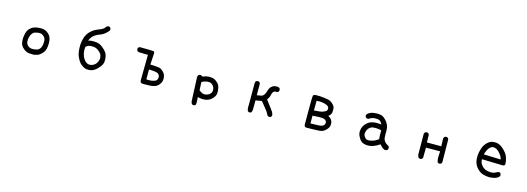

<svg xmlns="http://www.w3.org/2000/svg" viewBox="9 -1958 8981 3271"><g transform="rotate(15 4500.0 -323.0)"><path d="M536.1 11.7Q494.1 11.7 455.1 8.8Q415 5.9 387.7 -11.7Q378.4 -17.1 369.4 -24.2Q360.4 -31.2 350.8 -39.1Q341.3 -46.9 332 -56.2Q302.2 -85 292 -131.8Q282.2 -178.2 287.1 -227.1Q288.6 -243.2 291.3 -258.8Q293.9 -274.4 297.4 -289.6Q300.8 -304.7 304.7 -318.8Q317.9 -363.8 358.2 -399.9Q398.4 -436 454.1 -447.3Q508.3 -458 554.2 -455.1Q600.1 -452.1 628.9 -437Q656.7 -421.9 681.6 -396.5Q707 -371.6 718.3 -340.8Q729.5 -311 732.4 -274.9Q735.4 -239.3 731.4 -192.9Q729.5 -169.4 724.9 -149.7Q720.2 -129.9 713.4 -113.3Q699.2 -80.6 665 -47.4Q630.9 -14.2 599.6 -4.4Q584 1 568.6 4.9Q553.2 8.8 537.1 11.7H536.6ZM580.6 -91.3Q591.3 -98.1 600.8 -106.9Q610.4 -115.7 618.7 -127Q624.5 -134.8 629.2 -144.3Q633.8 -153.8 637.5 -166Q641.1 -178.2 643.6 -192.4Q651.4 -235.4 646.5 -272.5Q642.1 -309.1 619.6 -332Q615.2 -336.4 610.6 -340.6Q606 -344.7 601.3 -348.4Q596.7 -352.1 592 -355Q587.4 -357.9 582.8 -360.4Q578.1 -362.8 573.2 -364.7Q561 -369.1 547.6 -370.6Q534.2 -372.1 519 -370.1Q508.8 -368.7 498.8 -366.9Q488.8 -365.2 478.8 -362.8Q468.8 -360.4 458.5 -357.4Q430.2 -349.6 410.2 -322.8Q389.2 -295.4 379.9 -258.3Q370.1 -221.2 372.1 -181.2Q374 -142.1 397 -116.7Q420.4 -90.8 447.3 -82.5Q474.1 -74.2 509.3 -78.1Q526.4 -80.1 544.7 -83.5Q563 -86.9 580.6 -91.3Z M1466.8 17.6Q1453.6 15.6 1441.2 11.5Q1428.7 7.3 1417 1.5Q1394 -10.7 1369.6 -30.8Q1356.9 -40.5 1345.5 -53.2Q1334 -65.9 1324.2 -81.1Q1314.5 -96.2 1305.2 -113.5Q1295.9 -130.9 1287.1 -149.9Q1269.5 -189 1262.7 -242.2Q1255.9 -295.4 1257.8 -357.4Q1258.8 -388.7 1264.9 -421.4Q1271 -454.1 1282.2 -488.3Q1293.5 -522.5 1312.5 -552.5Q1331.5 -582.5 1358.4 -608.4Q1412.1 -659.2 1473.6 -682.1Q1503.4 -693.4 1525.1 -703.1Q1546.9 -712.9 1560.5 -721.2Q1563.5 -723.1 1566.7 -725.6Q1569.8 -728 1573 -730.5Q1576.2 -732.9 1579.1 -735.8Q1582 -738.8 1585 -741.7Q1587.9 -744.6 1590.8 -748Q1593.8 -751.5 1596.4 -755.1Q1599.1 -758.8 1601.8 -762.7Q1604.5 -766.6 1607.4 -770.5L1607.9 -771.5L1608.4 -772Q1626 -787.1 1649.9 -785.2H1650.9L1651.9 -784.7L1671.4 -774.9L1672.9 -773.9L1673.8 -772.9Q1686.5 -755.9 1684.6 -731.9V-731L1684.1 -730.5Q1675.8 -707.5 1629.9 -667.5Q1584 -627.4 1533.2 -610.8Q1516.6 -605 1500.7 -597.7Q1484.9 -590.3 1469.2 -581.1Q1453.6 -571.8 1438 -560.1Q1424.3 -549.8 1411.6 -535.2Q1398.9 -520.5 1387.7 -501.7Q1376.5 -482.9 1366.7 -460Q1392.6 -468.3 1423.3 -471.2Q1461.9 -474.6 1503.4 -470.2Q1510.7 -469.2 1517.3 -468.3Q1523.9 -467.3 1530.8 -465.8Q1537.6 -464.4 1543.9 -462.6Q1550.3 -460.9 1556.4 -458.7Q1562.5 -456.5 1568.6 -454.1Q1574.7 -451.7 1580.6 -448.7Q1598.1 -439.9 1618.4 -424.6Q1638.7 -409.2 1661.1 -387.2Q1684.1 -364.7 1698.7 -343Q1713.4 -321.3 1719.7 -300.3Q1723.6 -287.1 1726.3 -272.9Q1729 -258.8 1730.5 -244.6Q1731.9 -230.5 1732.4 -215.8Q1733.4 -171.9 1718.3 -137.2Q1703.1 -103 1656.7 -55.2Q1609.9 -6.8 1565.4 8.3Q1550.8 13.7 1534.7 16.4Q1518.6 19 1501.7 19.3Q1484.9 19.5 1466.8 17.6ZM1561 -87.4Q1569.3 -91.3 1576.4 -95.9Q1583.5 -100.6 1589.8 -106.2Q1596.2 -111.8 1602.1 -118.7Q1610.4 -128.9 1617.9 -141.4Q1625.5 -153.8 1632.3 -168.5Q1638.7 -183.1 1641.4 -199Q1644 -214.8 1642.6 -232.9Q1639.6 -268.6 1626 -293Q1611.8 -317.4 1573.7 -347.2Q1535.6 -376 1494.1 -381.3Q1451.2 -386.7 1415.5 -380.4Q1381.3 -374.5 1350.1 -343.8Q1344.7 -306.2 1348.6 -264.2Q1352.5 -221.2 1369.6 -179.2Q1386.7 -137.2 1414.6 -108.9Q1441.4 -81.5 1466.6 -74Q1491.7 -66.4 1520 -72Q1548.3 -77.6 1560.1 -86.9H1560.5Z M2495.1 9.8Q2463.4 11.7 2437.5 6.3Q2408.2 0 2409.2 -52.7L2415 -489.3L2252 -493.2H2250.5L2249.5 -493.7L2230 -503.4L2229 -503.9L2228 -504.9Q2212.9 -522.5 2214.8 -546.4V-547.4L2215.3 -548.3L2225.1 -567.9L2226.1 -569.8L2228 -570.8L2247.6 -580.6L2248.5 -581.1H2250Q2468.3 -579.1 2487.8 -575.7Q2496.1 -574.2 2501.2 -568.4Q2506.3 -562.5 2508.1 -554Q2509.8 -545.4 2508.8 -534.2Q2505.9 -502.9 2497.6 -340.8Q2561 -338.9 2600.3 -335.9Q2639.6 -333 2656.7 -329.1Q2691.4 -320.8 2726.8 -286.4Q2762.2 -252 2772 -215.3Q2781.2 -179.2 2777.3 -145Q2773.4 -110.4 2759.3 -87.4Q2746.1 -64.9 2723.1 -41Q2699.2 -16.1 2659.7 -4.9Q2621.1 5.9 2577.6 7.8Q2534.2 9.8 2495.1 9.8ZM2654.3 -99.6 2668.9 -108.9Q2692.4 -136.2 2690.4 -171.6Q2688.5 -207 2658.4 -228.8Q2628.4 -250.5 2497.1 -252.9V-79.6Q2533.7 -76.2 2574.7 -79.1Q2618.2 -82 2654.3 -99.6Z M3379.4 138.2 3358.9 129.4 3357.4 128.9 3356.4 127.4Q3348.1 116.7 3343.8 103.8Q3339.4 90.8 3338.9 76.2Q3337.9 49.3 3321.3 -344.2V-344.7V-345.2Q3321.8 -353.5 3324.5 -361.3Q3327.1 -369.1 3332 -375.5L3332.5 -376H3333Q3339.8 -383.3 3349.6 -387Q3359.4 -390.6 3371.1 -390.6H3372.1L3373.5 -390.1L3394 -381.3L3395 -380.9L3396 -379.9L3402.3 -372.1Q3436.5 -383.8 3465.8 -391.6Q3497.6 -399.4 3531.5 -398.9Q3565.4 -398.4 3594.7 -391.1Q3605 -388.2 3616.2 -382.6Q3627.4 -377 3639.4 -368.7Q3651.4 -360.4 3664.6 -348.6Q3704.6 -314 3716.8 -263.2Q3728.5 -213.4 3726.1 -167Q3723.6 -119.6 3686 -76.7Q3648.9 -34.2 3604.5 -17.1Q3560.5 0 3511.2 -1.5Q3465.8 -2.9 3424.3 -15.6Q3422.4 16.6 3426.3 49.8Q3430.7 88.4 3421.9 121.6L3421.4 123L3419.9 124Q3413.1 131.3 3403.3 135Q3393.6 138.7 3381.8 138.7H3380.9ZM3606.4 -118.7Q3621.6 -132.8 3629.6 -146Q3637.7 -159.2 3639.6 -171.9Q3641.1 -180.7 3641.4 -189.5Q3641.6 -198.2 3640.9 -207.5Q3640.1 -216.8 3638.2 -226.1Q3633.3 -252.9 3609.9 -278.3Q3586.9 -303.2 3559.1 -308.6Q3551.8 -310.1 3543.9 -310.8Q3536.1 -311.5 3527.6 -311.3Q3519 -311 3509.8 -310.3Q3500.5 -309.6 3490.7 -307.6Q3452.6 -301.3 3414.1 -277.8L3420.9 -134.8Q3478.5 -85.9 3523.9 -89.4Q3570.8 -92.8 3606.4 -118.7Z M4330.6 9.3 4311 -0.5 4309.1 -1.5 4308.1 -3.4Q4290 -45.9 4295.9 -101.1V-499V-499.5Q4298.3 -517.1 4309.1 -530.3L4309.6 -530.8Q4325.2 -543.9 4349.1 -542H4350.1L4351.1 -541.5L4370.6 -531.7L4372.6 -530.8L4373 -529.3L4373.5 -528.8L4383.3 -509.3L4383.8 -508.3V-506.8V-304.7Q4428.2 -312 4458 -317.4Q4487.8 -322.8 4507.8 -352.1Q4514.6 -361.8 4520.5 -373.3Q4526.4 -384.8 4531 -397.5Q4535.6 -410.2 4539.1 -424.3Q4544.9 -446.3 4554.4 -464.6Q4564 -482.9 4577.6 -497.1Q4605.5 -525.9 4634.3 -532.2Q4662.6 -538.1 4694.8 -536.1Q4712.4 -533.7 4725.6 -522.9L4726.1 -522.5L4726.6 -522Q4739.3 -504.9 4737.3 -481V-480L4736.8 -479L4727.1 -459.5L4726.6 -458L4725.6 -457.5Q4710 -444.3 4686 -446.3Q4657.7 -449.7 4640.1 -429.7Q4621.6 -408.7 4615.2 -370.1Q4608.4 -330.1 4572.8 -280.3Q4691.4 -127 4707 -100.1Q4723.6 -72.3 4727.5 -39.6V-38.1L4727.1 -36.6L4717.3 -17.1L4716.8 -15.6L4715.8 -15.1Q4708 -8.3 4698 -5.6Q4688 -2.9 4676.3 -3.9H4675.3L4674.3 -4.4L4654.8 -14.2L4652.8 -15.1L4651.9 -17.1Q4623 -76.7 4578.6 -128.4Q4534.7 -179.2 4494.6 -232.9Q4461.4 -227.5 4435.5 -222.7Q4410.6 -218.3 4385.7 -214.8V-98.6Q4389.6 -47.9 4373.5 -3.9L4373 -2.4L4372.1 -1.5Q4356.4 11.7 4332.5 9.8H4331.5Z M5342.8 9.8Q5341.8 9.8 5341.1 9.8Q5340.3 9.8 5339.6 9.8Q5338.9 9.8 5338.4 9.8Q5318.4 7.8 5309.8 -8.1Q5301.3 -23.9 5303.7 -51.3Q5303.2 -173.3 5303.2 -258.1Q5303.2 -342.8 5303.7 -406.5Q5304.2 -470.2 5305.4 -502.9Q5306.6 -535.6 5309.1 -542.5Q5316.9 -568.4 5362.3 -567.9Q5376 -567.9 5387.9 -567.6Q5399.9 -567.4 5409.7 -567.4Q5419.4 -567.4 5427.7 -567.4Q5452.6 -567.4 5488.3 -562.5Q5500 -561 5512.9 -559.1Q5525.9 -557.1 5540.3 -554.7Q5554.7 -552.2 5570.3 -549.8Q5578.6 -548.3 5586.4 -546.1Q5594.2 -543.9 5601.8 -541Q5609.4 -538.1 5616.9 -534.2Q5624.5 -530.3 5631.6 -525.4Q5638.7 -520.5 5645.8 -515.1Q5652.8 -509.8 5659.2 -503.4Q5679.7 -484.4 5690.9 -466.6Q5702.1 -448.7 5704.1 -432.6Q5708 -401.4 5703.6 -356.9Q5702.1 -342.3 5695.8 -328.9Q5689.5 -315.4 5678.7 -303.7Q5668 -292 5652.8 -280.8Q5676.3 -268.1 5696.3 -249.5Q5721.2 -226.6 5729.5 -193.8Q5737.3 -161.1 5730.5 -125.5Q5723.1 -88.9 5684.8 -50.5Q5646.5 -12.2 5604 -2Q5582.5 2.9 5518.1 5.9Q5453.6 8.8 5342.8 9.8ZM5609.4 -99.6Q5624 -109.9 5631.6 -122.3Q5639.2 -134.8 5640.6 -149.9Q5641.6 -160.2 5639.9 -168.7Q5638.2 -177.2 5634 -184.1Q5629.9 -190.9 5623 -196.8Q5619.1 -200.2 5614.3 -203.1Q5609.4 -206.1 5604.2 -208.7Q5599.1 -211.4 5593.5 -213.4Q5587.9 -215.3 5581.5 -217Q5575.2 -218.8 5568.4 -219.7Q5534.7 -225.6 5391.6 -214.4V-78.1Q5465.3 -79.1 5507.8 -80.6Q5550.3 -82 5562.5 -84Q5574.7 -85.9 5586.4 -89.8Q5598.1 -93.8 5609.4 -99.6ZM5572.8 -338.4Q5604 -353 5611.8 -369.1Q5619.6 -385.7 5615.2 -410.6Q5610.8 -434.6 5582 -449.7Q5551.8 -466.3 5503.9 -474.6Q5458 -482.9 5393.6 -478L5391.6 -306.2Q5407.7 -308.1 5423.3 -309.6Q5439 -311 5454.3 -312.3Q5469.7 -313.5 5484.9 -314.5Q5532.7 -317.4 5572.8 -338.4Z M6406.2 31.2Q6376.5 27.3 6348.6 18.1Q6319.8 8.8 6295.4 -20.5Q6271.5 -49.8 6253.4 -89.8Q6235.4 -130.9 6239.3 -176.3Q6243.2 -221.7 6263.2 -258.8Q6283.2 -295.9 6313.5 -321.8Q6343.8 -347.7 6375 -359.9Q6390.6 -366.2 6408.9 -370.1Q6427.2 -374 6448.2 -376.5Q6487.3 -380.4 6564.9 -373Q6548.8 -402.8 6531.2 -420.9Q6524.9 -427.2 6517.1 -432.1Q6509.3 -437 6500 -440.2Q6490.7 -443.4 6480 -444.3Q6471.2 -445.3 6462.6 -445.8Q6454.1 -446.3 6445.6 -446.3Q6437 -446.3 6428 -445.8Q6418.9 -445.3 6409.7 -444.3Q6374.5 -440.4 6342.3 -418.5Q6334.5 -411.6 6324.7 -408.9Q6314.9 -406.2 6303.2 -407.2H6302.2L6301.3 -407.7L6281.7 -417.5L6280.3 -418.5L6279.3 -419.4Q6273.9 -426.8 6270.8 -435.3Q6267.6 -443.8 6266.6 -453.6V-454.1V-454.6Q6269 -472.7 6292 -491.7Q6314.5 -510.3 6344.7 -520Q6375 -530.3 6411.6 -532.7Q6448.2 -535.2 6482.9 -532.7Q6518.1 -530.3 6542.5 -518.1Q6555.2 -511.7 6569.3 -500.7Q6583.5 -489.7 6599.9 -473.9Q6616.2 -458 6629.4 -439.5Q6642.6 -420.9 6652.6 -399.9Q6662.6 -378.9 6668 -356Q6673.3 -333 6674.3 -308.1Q6675.8 -259.8 6674.3 -209.5Q6672.9 -160.6 6689 -127.4Q6704.6 -94.7 6729.5 -78.6Q6742.2 -70.3 6753.4 -63Q6764.6 -55.7 6774.4 -49.8L6775.4 -49.3L6775.9 -48.8Q6791.5 -31.2 6787.1 -4.9V-3.9L6786.6 -3.4L6776.9 16.1L6775.9 17.6L6774.9 18.6Q6766.6 24.9 6756.1 28.1Q6745.6 31.2 6733.4 31.2H6732.9H6731.9Q6690.4 21 6638.7 -43Q6587.4 -7.3 6532.2 13.2Q6474.6 35.2 6406.7 31.2ZM6535.2 -85.9 6592.3 -121.1Q6588.9 -156.2 6586.9 -180.2Q6585 -205.1 6586.9 -275.9Q6559.1 -284.7 6519.5 -288.1Q6476.6 -292 6439.9 -287.1Q6432.6 -286.1 6425.8 -284.4Q6418.9 -282.7 6412.4 -279.8Q6405.8 -276.9 6399.4 -273.2Q6393.1 -269.5 6387 -265.1Q6380.9 -260.7 6375 -254.9Q6346.2 -227.5 6335.7 -189Q6325.2 -150.4 6331.1 -129.9Q6332 -125 6334.7 -119.1Q6337.4 -113.3 6341.1 -106.9Q6344.7 -100.6 6349.9 -93.3Q6355 -85.9 6361.3 -78.6Q6385.3 -49.3 6440.9 -57.6Q6460.4 -60.5 6477.5 -64.7Q6494.6 -68.8 6509 -74.2Q6523.4 -79.6 6535.2 -85.9Z M7344.2 21 7324.7 11.2 7323.2 10.3 7322.3 8.8Q7307.6 -13.7 7303.7 -42V-42.5V-43L7301.8 -407.2V-408.7L7302.2 -409.7L7312 -429.2L7312.5 -430.2L7313.5 -431.2Q7319.3 -436 7325.9 -439.2Q7332.5 -442.4 7339.8 -443.6Q7347.2 -444.8 7355 -444.3H7356L7356.9 -443.8L7376.5 -434.1L7378.4 -433.1L7379.4 -431.2L7389.2 -411.6L7389.6 -410.6V-409.2L7391.6 -278.3H7645.5L7641.6 -413.1V-413.6Q7644 -431.2 7654.8 -444.3L7655.3 -444.8Q7663.1 -451.7 7673.1 -454.3Q7683.1 -457 7694.8 -456.1H7695.8L7696.8 -455.6L7716.3 -445.8L7718.3 -444.8L7719.2 -442.9L7729 -423.3L7729.5 -422.4V-420.9L7733.4 -19.5V-18.1L7732.9 -17.1L7723.1 2.4L7722.7 3.9L7721.7 4.4Q7713.9 11.2 7703.9 13.9Q7693.8 16.6 7682.1 15.6H7681.2L7680.2 15.1L7660.6 5.4L7658.7 4.4L7657.7 2.4Q7643.6 -32.2 7643.6 -73.7Q7643.6 -93.3 7645 -122.8Q7646.5 -152.3 7648.9 -190.4L7399.4 -188.5Q7399.4 -32.7 7397.5 -13.2V-12.2L7397 -11.2L7387.2 8.3L7386.7 9.8L7385.7 10.3Q7370.1 23.4 7346.2 21.5H7345.2Z M8569.3 19.5Q8511.7 17.6 8458.5 2Q8404.3 -14.2 8357.9 -63Q8335 -86.9 8319.6 -112.5Q8304.2 -138.2 8295.9 -165.5Q8280.3 -219.2 8284.2 -284.7Q8285.6 -306.2 8289.1 -328.1Q8292.5 -350.1 8297.9 -372.1Q8303.2 -394 8311 -416Q8322.3 -449.2 8338.4 -476.1Q8354.5 -502.9 8375 -522.9Q8385.3 -532.7 8395 -540.8Q8404.8 -548.8 8414.3 -555.2Q8423.8 -561.5 8433.1 -565.9Q8442.4 -570.3 8451.7 -573.2Q8486.8 -583 8528.8 -580.1Q8537.1 -579.6 8545.4 -578.1Q8553.7 -576.7 8561.8 -574.7Q8569.8 -572.8 8577.6 -569.8Q8585.4 -566.9 8593.3 -563.5Q8601.1 -560.1 8608.4 -555.7Q8613.8 -552.7 8619.1 -549.3Q8624.5 -545.9 8630.4 -541.7Q8636.2 -537.6 8642.1 -533Q8647.9 -528.3 8654.1 -522.9Q8660.2 -517.6 8666.5 -511.7Q8672.9 -505.9 8679.4 -499.8Q8686 -493.7 8692.9 -486.3Q8708.5 -470.2 8721.2 -453.1Q8733.9 -436 8743.4 -418Q8752.9 -399.9 8758.8 -380.9Q8777.3 -324.2 8779.3 -272.5Q8779.3 -267.1 8778.3 -262.2Q8777.3 -257.3 8775.1 -253.4Q8772.9 -249.5 8770 -246.6Q8767.1 -243.7 8763.2 -241.2Q8759.3 -238.8 8754.6 -237.5Q8750 -236.3 8744.6 -235.6Q8739.3 -234.9 8733.4 -235.4L8370.6 -245.1Q8371.6 -238.3 8372.3 -231.9Q8373 -225.6 8374 -219.7Q8375 -213.9 8376.2 -208.5Q8377.4 -203.1 8378.7 -198.2Q8379.9 -193.4 8381.3 -188.7Q8382.8 -184.1 8384.3 -179.7Q8387.7 -170.9 8393.6 -161.4Q8399.4 -151.9 8407.7 -141.6Q8416 -131.3 8426.8 -121.1Q8442.9 -105 8461.2 -94.5Q8479.5 -84 8500.5 -79.1Q8514.6 -75.2 8528.6 -73Q8542.5 -70.8 8556.2 -69.6Q8569.8 -68.4 8583 -68.4Q8622.6 -68.4 8649.4 -84Q8678.2 -101.1 8710.4 -109.4L8712.4 -109.9L8714.4 -108.9L8733.9 -99.1L8735.4 -98.1L8736.3 -97.2Q8749 -80.1 8747.1 -56.2V-55.2L8746.6 -54.2L8736.8 -34.7L8736.3 -33.7L8735.4 -32.7Q8701.2 -2.4 8657.7 7.8Q8615.2 17.6 8569.8 19.5ZM8681.2 -323.2Q8676.3 -343.3 8669.7 -359.4Q8663.1 -375.5 8654.3 -388.2Q8644.5 -402.8 8633.8 -416.3Q8623 -429.7 8610.8 -442.4Q8587.4 -466.8 8559.1 -481Q8531.2 -495.1 8500.5 -492.2Q8470.7 -489.3 8439.5 -456.1Q8408.7 -423.3 8379.9 -333Z"/></g></svg>

Font: NaikaiFont
Style: SemiBold
Weight: 600
Version: Version 1.89